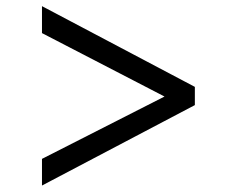

<svg xmlns="http://www.w3.org/2000/svg" viewBox="-20 -586 743 612"><path d="M113.8 5.4V-79.6L504.4 -278.3L113.8 -480.5V-566.4L601.1 -309.1V-251Z"/></svg>

Font: Gelasio
Style: Bold
Weight: 700
Designer: Eben Sorkin
Foundry: Eben Sorkin
Version: Version 1.008